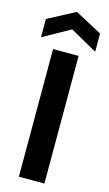

<svg xmlns="http://www.w3.org/2000/svg" viewBox="-167 -970 575 1017"><g transform="rotate(15 120.5 -461.5)"><path d="M50 0V-700H190V0ZM-28 -744V-844L121 -923L269 -844V-744L121 -827Z"/></g></svg>

Font: DM Sans 9pt 36pt ExtraBold
Style: Regular
Weight: 800
Version: Version 4.004;gftools[0.9.30]